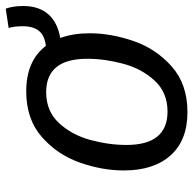

<svg xmlns="http://www.w3.org/2000/svg" viewBox="-22 -626 660 655"><g transform="rotate(-90 307.5 -298.0)"><path d="M506 -422Q522 -377 522 -322Q522 -249 495.5 -172Q469 -95 408.5 -41.5Q348 12 253 12Q157 12 105.5 -45.5Q54 -103 54 -205Q54 -279 81 -355.5Q108 -432 168.5 -485Q229 -538 324 -538Q428 -538 479 -471Q514 -475 530 -494.5Q546 -514 546 -550Q546 -579 540 -598L606 -608Q615 -583 615 -548Q615 -495 587 -463Q559 -431 506 -422ZM435 -330Q435 -470 321 -470Q256 -470 215.5 -426Q175 -382 158 -319Q141 -256 141 -196Q141 -56 255 -56Q320 -56 360.5 -100Q401 -144 418 -207Q435 -270 435 -330Z"/></g></svg>

Font: Fira Sans Book
Style: Italic
Weight: 350
Italic angle: -8°
Designer: bBox Type GmbH & Carrois Corporate GbR & Edenspiekermann AG
Foundry: bBox Type GmbH & Carrois Corporate GbR & Edenspiekermann AG
Version: Version 4.301